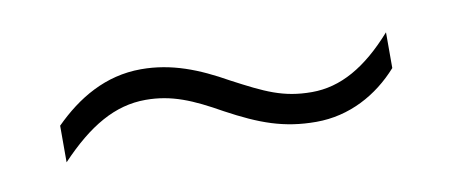

<svg xmlns="http://www.w3.org/2000/svg" viewBox="-28 -462 511 217"><g transform="rotate(-10 227.5 -353.5)"><path d="M222 -337C259 -317 286 -307 323 -307C361 -307 394 -325 418 -352V-393C387 -358 357 -341 324 -341C291 -341 271 -351 235 -370C203 -388 173 -400 138 -400C97 -400 64 -380 37 -353V-311C71 -347 102 -365 137 -365C167 -365 190 -355 222 -337Z"/></g></svg>

Font: Noto Sans Sinhala UI Condensed ExtraLight
Style: Regular
Weight: 200
Width: 3
Designer: Jelle Bosma - Monotype Design Team
Foundry: Monotype Imaging Inc.
Version: Version 2.006